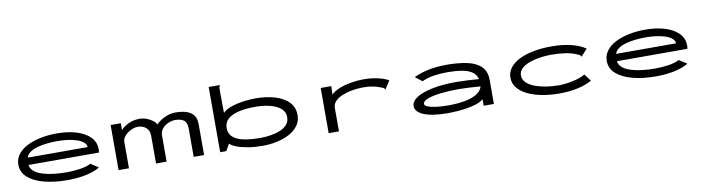

<svg xmlns="http://www.w3.org/2000/svg" viewBox="-29 -1291 7057 1928"><g transform="rotate(-10 3500.0 -327.0)"><path d="M547 10Q413 10 309 -17.5Q205 -45 145.5 -98Q86 -151 86 -227Q86 -285 119.5 -330.5Q153 -376 213 -407Q273 -438 352 -454.5Q431 -471 521 -471Q630 -471 718 -444.5Q806 -418 857 -366.5Q908 -315 908 -241Q908 -232 907 -224Q906 -216 904 -208H186Q191 -169 224 -142Q257 -115 309 -99Q361 -83 424 -76Q487 -69 551 -69Q622 -69 689 -79Q756 -89 799 -112L879 -61Q822 -26 735.5 -8Q649 10 547 10ZM191 -282H802Q801 -311 775.5 -332Q750 -353 708.5 -367Q667 -381 615.5 -387.5Q564 -394 511 -394Q460 -394 407.5 -388.5Q355 -383 309.5 -370.5Q264 -358 232.5 -336Q201 -314 191 -282Z M1068 0V-460H1172V-389Q1196 -420 1248 -445.5Q1300 -471 1363 -471Q1403 -471 1438.5 -457Q1474 -443 1499 -423Q1524 -403 1531 -383Q1548 -403 1579.5 -423.5Q1611 -444 1652 -458Q1693 -472 1738 -471Q1812 -469 1853 -451.5Q1894 -434 1912.5 -409Q1931 -384 1935.5 -358.5Q1940 -333 1940 -315V0H1834V-290Q1834 -350 1802.5 -373.5Q1771 -397 1716 -397Q1678 -397 1641.5 -380.5Q1605 -364 1581.5 -335Q1558 -306 1558 -268V0H1450V-284Q1450 -336 1417 -365.5Q1384 -395 1329 -395Q1307 -395 1280.5 -385Q1254 -375 1230 -358Q1206 -341 1190 -318.5Q1174 -296 1174 -271V0Z M2537 11Q2457 11 2390 0Q2323 -11 2275.5 -29Q2228 -47 2206 -69L2166 0H2104V-665H2217V-658Q2211 -652 2209.5 -645Q2208 -638 2208 -621L2210 -381Q2230 -405 2269 -422Q2308 -439 2356.5 -450Q2405 -461 2455 -466Q2505 -471 2548 -471Q2659 -471 2746.5 -444Q2834 -417 2884 -364.5Q2934 -312 2934 -233Q2934 -172 2900.5 -126Q2867 -80 2810 -49.5Q2753 -19 2682 -4Q2611 11 2537 11ZM2524 -71Q2580 -71 2633.5 -79.5Q2687 -88 2731 -106.5Q2775 -125 2801.5 -155.5Q2828 -186 2828 -230Q2828 -284 2787.5 -319Q2747 -354 2679 -371Q2611 -388 2528 -388Q2433 -388 2361.5 -371.5Q2290 -355 2250 -319.5Q2210 -284 2210 -228Q2210 -146 2289 -108.5Q2368 -71 2524 -71Z M3210 -460H3318L3315 -373Q3343 -404 3397.5 -426Q3452 -448 3518 -459.5Q3584 -471 3646 -471Q3722 -471 3789 -456.5Q3856 -442 3902 -416L3854 -342L3848 -333L3842 -337Q3841 -345 3834.5 -348.5Q3828 -352 3813 -358Q3769 -376 3725.5 -384Q3682 -392 3633 -392Q3583 -392 3527.5 -383.5Q3472 -375 3424 -356.5Q3376 -338 3345.5 -308.5Q3315 -279 3315 -236V1H3210Z M4425 11Q4267 11 4182 -24Q4097 -59 4097 -118Q4097 -167 4156.5 -204.5Q4216 -242 4321 -262.5Q4426 -283 4561 -283Q4606 -283 4669 -279.5Q4732 -276 4791 -272Q4778 -321 4738 -347.5Q4698 -374 4634.5 -384.5Q4571 -395 4487 -395Q4414 -395 4348 -384.5Q4282 -374 4230 -349L4159 -403Q4224 -435 4308.5 -452.5Q4393 -470 4495 -470Q4615 -470 4705 -450.5Q4795 -431 4845 -381.5Q4895 -332 4895 -243V0H4791V-66Q4764 -43 4719 -28Q4674 -13 4621 -4.5Q4568 4 4516.5 7.5Q4465 11 4425 11ZM4204 -122Q4204 -103 4238 -90.5Q4272 -78 4325.5 -71.5Q4379 -65 4439 -65Q4532 -65 4608 -78.5Q4684 -92 4732.5 -121.5Q4781 -151 4794 -197Q4741 -201 4679.5 -204.5Q4618 -208 4573 -208Q4470 -208 4386.5 -198Q4303 -188 4253.5 -169Q4204 -150 4204 -122Z M5565 11Q5465 11 5381 -5.5Q5297 -22 5234.5 -53.5Q5172 -85 5138 -129.5Q5104 -174 5104 -230Q5104 -286 5138 -330.5Q5172 -375 5234 -406Q5296 -437 5380 -453Q5464 -469 5563 -469Q5674 -469 5764 -447Q5854 -425 5909 -385L5851 -322L5844 -315L5839 -319Q5839 -328 5832.5 -331.5Q5826 -335 5811 -342Q5758 -367 5690 -377Q5622 -387 5547 -387Q5489 -387 5430 -378Q5371 -369 5322 -351Q5273 -333 5242.5 -304Q5212 -275 5212 -235Q5212 -194 5242 -163Q5272 -132 5323.5 -112Q5375 -92 5439.5 -81.5Q5504 -71 5573 -71Q5619 -71 5669 -79Q5719 -87 5764 -100.5Q5809 -114 5841 -133L5895 -61Q5828 -24 5744.5 -6.5Q5661 11 5565 11Z M6547 10Q6413 10 6309 -17.5Q6205 -45 6145.5 -98Q6086 -151 6086 -227Q6086 -285 6119.5 -330.5Q6153 -376 6213 -407Q6273 -438 6352 -454.5Q6431 -471 6521 -471Q6630 -471 6718 -444.5Q6806 -418 6857 -366.5Q6908 -315 6908 -241Q6908 -232 6907 -224Q6906 -216 6904 -208H6186Q6191 -169 6224 -142Q6257 -115 6309 -99Q6361 -83 6424 -76Q6487 -69 6551 -69Q6622 -69 6689 -79Q6756 -89 6799 -112L6879 -61Q6822 -26 6735.5 -8Q6649 10 6547 10ZM6191 -282H6802Q6801 -311 6775.5 -332Q6750 -353 6708.5 -367Q6667 -381 6615.5 -387.5Q6564 -394 6511 -394Q6460 -394 6407.5 -388.5Q6355 -383 6309.5 -370.5Q6264 -358 6232.5 -336Q6201 -314 6191 -282Z"/></g></svg>

Font: Inconsolata UltraExpanded Medium
Style: Regular
Weight: 500
Width: 9
Monospace: yes
Designer: Raph Levien, Cyreal, Brenton Simpson
Foundry: Raph Levien, Cyreal, Google
Version: Version 3.001; ttfautohint (v1.8.2.53-6de2)